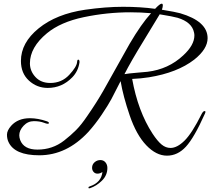

<svg xmlns="http://www.w3.org/2000/svg" viewBox="-20 -807 1151 1046"><path d="M637 -365Q605 -301 587 -267.5Q569 -234 534 -182Q499 -130 461 -88Q343 39 194 39Q59 39 26 -34Q18 -51 18 -73.5Q18 -96 41 -122Q78 -163 143 -163Q187 -163 236 -146Q249 -141 246 -135Q243 -129 220 -138Q197 -147 164.5 -147Q132 -147 108.5 -122Q85 -97 85 -70Q85 -58 90 -44Q110 8 184 8Q266 8 329 -41Q365 -69 394 -98Q423 -127 456 -176Q508 -251 544.5 -315.5Q581 -380 623.5 -456.5Q666 -533 686 -568Q750 -677 803 -735Q747 -740 691 -740Q563 -740 436.5 -713.5Q310 -687 236 -626Q143 -549 143 -462Q143 -420 173 -387.5Q203 -355 254 -355Q316 -355 357 -399Q398 -443 400 -469Q401 -482 406 -482Q414 -482 413 -467Q406 -419 374 -386Q318 -328 240 -328Q181 -328 137.5 -368Q94 -408 94 -475Q94 -574 190.5 -652.5Q287 -731 444 -754Q556 -770 650.5 -770Q745 -770 825 -759Q851 -787 861 -787Q867 -787 867 -777.5Q867 -768 862 -754Q936 -742 961 -735Q1111 -691 1111 -599Q1111 -540 1038 -482Q946 -411 792 -386Q748 -379 700 -377Q732 -200 811 -79Q838 -38 860.5 -19.5Q883 -1 909 -1Q945 -1 985.5 -41Q1026 -81 1079 -187Q1087 -202 1095 -202Q1103 -202 1096 -187Q1038 -57 993 -8Q948 41 889.5 41Q831 41 777 -15.5Q723 -72 687 -177Q651 -282 637 -365ZM1039 -614Q1039 -622 1037 -630Q1026 -686 948 -710Q924 -717 850 -729Q832 -698 762 -584Q692 -470 658 -403Q680 -407 722.5 -410.5Q765 -414 784 -416Q898 -430 978 -505Q1039 -561 1039 -614ZM565 108Q565 148 535.5 177Q506 206 471 218Q468 219 465 219Q462 219 462 215Q462 210 470 208Q532 187 538 130Q525 139 511 139Q497 139 488.5 128Q480 117 482 101.5Q484 86 497 75.5Q510 65 527 65Q544 65 554.5 77.5Q565 90 565 108Z"/></svg>

Font: Great Vibes
Style: Regular
Weight: 400
Designer: Robert E. Leuschke
Foundry: Robert E. Leuschke
Version: Version 1.001